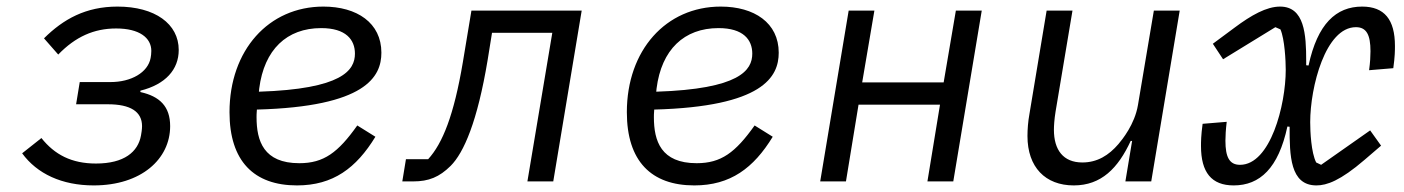

<svg xmlns="http://www.w3.org/2000/svg" viewBox="-20 -548 4241 580"><path d="M263.1 12.1C407 12.1 494 -67.8 494 -166.9C494 -226.9 462 -257.1 404.1 -269.9V-274.1C480.1 -293 519.9 -338.1 519.9 -397C519.9 -475.9 448.2 -528.1 334.9 -528.1C239 -528.1 171.2 -490.1 112.9 -432.2L155.9 -383.2C208.1 -437.1 263.8 -462 331 -462C400.9 -462 437.1 -433.9 437.1 -394.2C437.1 -387.1 436.1 -377.8 435 -372.9C426.8 -328.8 376.1 -300.1 313.9 -300.1H220.9L209.9 -233H306.1C373.9 -233 409.1 -210.9 409.1 -166.9C409.1 -157 407 -144.9 405.9 -138.8C397 -89.1 355.1 -54 269.9 -54C196 -54 144.9 -81 105.1 -131L46.9 -84.9C92 -23.1 166.9 12.1 263.1 12.1Z M877.1 12.1C986.2 12.1 1056.1 -40.1 1114 -134.9L1059.3 -169C1001.1 -87 958.1 -55 884.2 -55C776.3 -55 755 -122.2 755 -193.9C755 -196 755 -207 756 -217C1085.2 -225.9 1132.1 -316.1 1132.1 -388.8C1132.1 -479 1058.2 -528.1 957 -528.1C791.2 -528.1 673.3 -396 673.3 -209.2C673.3 -61.1 747.2 12.1 877.1 12.1ZM762.1 -271 763.1 -280.9C778.1 -398.1 846.2 -463.1 950.3 -463.1C1025.2 -463.1 1052.2 -427.9 1052.2 -386C1052.2 -335.9 1014.2 -279.1 762.1 -271Z M1195.3 0H1228.3C1275.2 0 1307.2 -13.1 1341.3 -46.9C1381.4 -87 1422.2 -181.1 1453.1 -366.8L1466.3 -448.9H1648.4L1573.2 0H1651.3L1737.2 -516H1404.1L1378.2 -360.1C1351.2 -199.9 1317.1 -115.1 1273.4 -67.1H1206.3Z M2077.4 12.1C2186.4 12.1 2256.4 -40.1 2314.3 -134.9L2259.6 -169C2201.3 -87 2158.4 -55 2084.5 -55C1976.6 -55 1955.3 -122.2 1955.3 -193.9C1955.3 -196 1955.3 -207 1956.3 -217C2285.5 -225.9 2332.4 -316.1 2332.4 -388.8C2332.4 -479 2258.5 -528.1 2157.3 -528.1C1991.5 -528.1 1873.6 -396 1873.6 -209.2C1873.6 -61.1 1947.4 12.1 2077.4 12.1ZM1962.4 -271 1963.4 -280.9C1978.3 -398.1 2046.5 -463.1 2150.6 -463.1C2225.5 -463.1 2252.5 -427.9 2252.5 -386C2252.5 -335.9 2214.5 -279.1 1962.4 -271Z M2457.7 0H2535.5L2573.5 -231.9H2819.6L2781.6 0H2859.7L2945.7 -516H2867.5L2830.6 -299H2584.5L2621.4 -516H2543.7Z M3379.6 0H3457.7L3543.7 -516H3465.6L3417.6 -230.8C3407.7 -171.9 3369.7 -126.1 3358.7 -112.9C3329.5 -78.8 3294.7 -57.2 3249.6 -57.2C3191.8 -57.2 3163.7 -95.2 3163.7 -155.9C3163.7 -166.9 3164.8 -187.1 3168.7 -210.9L3219.8 -516H3141.7L3089.8 -203.8C3085.6 -181.1 3083.8 -157 3083.8 -137.1C3083.8 -43 3137.8 12.1 3223.7 12.1C3306.8 12.1 3357.6 -40.1 3395.6 -122.2H3399.9Z M3706.7 12.1C3785.9 12.1 3842 -40.1 3869 -165.8L3875.7 -165.1C3875.7 -78.8 3876.8 12.1 3956.7 12.1C3987.9 12.1 4028.8 -2.1 4101.9 -65L4152 -108L4119 -154.1L3970.9 -50.1L3956 -57.2C3940.7 -87 3937.9 -150.9 3937.9 -179C3937.9 -285.2 3984 -465.9 4076 -465.9C4108 -465.9 4120 -442.8 4120 -393.1C4120 -378.9 4119 -359 4115.8 -335.9L4188.9 -342C4193.9 -377.1 4193.9 -397 4193.9 -409.1C4193.9 -489 4161.9 -528.1 4094.8 -528.1C4016 -528.1 3959.9 -475.9 3932.9 -350.1L3925.8 -350.9V-364C3925.8 -443.9 3920.8 -528.1 3846.9 -528.1C3805.8 -528.1 3759.9 -502.1 3709.9 -464.8L3643.8 -415.8L3674.7 -369L3832.7 -465.9L3848 -459.2C3860.8 -430 3864 -364 3864 -337C3864 -230.8 3817.8 -50.1 3725.9 -50.1C3693.9 -50.1 3681.8 -73.2 3681.8 -122.9C3681.8 -137.1 3682.9 -157 3685.7 -180L3612.9 -174C3608 -138.1 3608 -119 3608 -106.9C3608 -27 3639.9 12.1 3706.7 12.1Z"/></svg>

Font: Margiela Mono Italic Italic
Style: Regular
Weight: 400
Designer: Mike Abbink, Paul van der Laan, Pieter van Rosmalen
Foundry: Bold Monday
Version: Version 2.003 2021